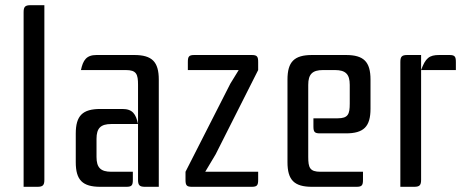

<svg xmlns="http://www.w3.org/2000/svg" viewBox="-20 -720 1808 740"><path d="M98 -700C77 -700 71 -694 71 -673V0H124C145 0 151 -6 151 -27V-700Z M512 -27C512 -6 518 0 539 0H592V-413C592 -482 566 -508 497 -508H352C313 -508 300 -488 292 -450H465C506 -450 512 -434 512 -393ZM467 0C488 0 492 -6 492 -27V-58H409C368 -58 352 -74 352 -115V-185C352 -226 368 -242 409 -242H512C504 -280 491 -300 452 -300H367C298 -300 272 -274 272 -205V-95C272 -26 298 0 367 0Z M950 0C971 0 975 -6 975 -27V-58H771L811 -125L975 -450V-481C975 -502 971 -508 950 -508H729C708 -508 704 -502 704 -481V-450H900L868 -398L695 -58V-27C695 -6 699 0 720 0Z M1215 -58C1174 -58 1168 -74 1168 -115V-393C1168 -434 1184 -450 1225 -450H1271C1312 -450 1328 -434 1328 -393V-321C1328 -280 1322 -264 1281 -264H1188V-233C1188 -212 1192 -206 1213 -206H1313C1382 -206 1408 -232 1408 -301V-413C1408 -482 1382 -508 1313 -508H1183C1114 -508 1088 -482 1088 -413V-95C1088 -26 1114 0 1183 0H1354C1375 0 1379 -6 1379 -27V-58Z M1737 -450V-481C1737 -502 1733 -508 1712 -508H1673C1634 -508 1620 -496 1603 -450V-508H1550C1529 -508 1523 -502 1523 -481V0H1576C1597 0 1603 -6 1603 -27V-450Z"/></svg>

Font: Rationale One
Style: Regular
Weight: 400
Designer: Cyreal (www.cyreal.org)
Foundry: Cyreal (www.cyreal.org)
Version: Version 1.001